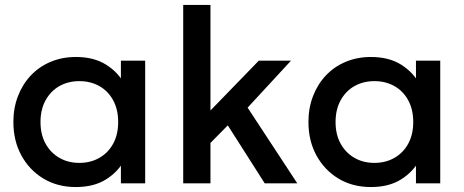

<svg xmlns="http://www.w3.org/2000/svg" viewBox="-20 -740 1874 775"><path d="M286 15Q212 15 155.2 -19.2Q98.5 -53.5 66.2 -112.8Q34 -172 34 -247.5Q34 -304 52.5 -352Q71 -400 104.5 -435.5Q138 -471 184.5 -490.5Q231 -510 286 -510Q359 -510 408.2 -479Q457.5 -448 483.5 -399L468 -375.5V-495H566V0H468V-119.5L483.5 -96Q457.5 -47 408.2 -16Q359 15 286 15ZM300.5 -82.5Q345.5 -82.5 381 -102.8Q416.5 -123 436.8 -160Q457 -197 457 -247.5Q457 -298 436.8 -335.2Q416.5 -372.5 381 -392.5Q345.5 -412.5 300.5 -412.5Q255 -412.5 219.8 -392.5Q184.5 -372.5 164 -335.2Q143.5 -298 143.5 -247.5Q143.5 -197 164 -160Q184.5 -123 219.8 -102.8Q255 -82.5 300.5 -82.5Z M719.5 0V-720H829.5V-294L1024.5 -495H1154.5L979.5 -305.5L1180 0H1048.5L899.5 -234L829.5 -163V0Z M1477 15Q1403 15 1346.2 -19.2Q1289.5 -53.5 1257.2 -112.8Q1225 -172 1225 -247.5Q1225 -304 1243.5 -352Q1262 -400 1295.5 -435.5Q1329 -471 1375.5 -490.5Q1422 -510 1477 -510Q1550 -510 1599.2 -479Q1648.5 -448 1674.5 -399L1659 -375.5V-495H1757V0H1659V-119.5L1674.5 -96Q1648.5 -47 1599.2 -16Q1550 15 1477 15ZM1491.5 -82.5Q1536.5 -82.5 1572 -102.8Q1607.5 -123 1627.8 -160Q1648 -197 1648 -247.5Q1648 -298 1627.8 -335.2Q1607.5 -372.5 1572 -392.5Q1536.5 -412.5 1491.5 -412.5Q1446 -412.5 1410.8 -392.5Q1375.5 -372.5 1355 -335.2Q1334.5 -298 1334.5 -247.5Q1334.5 -197 1355 -160Q1375.5 -123 1410.8 -102.8Q1446 -82.5 1491.5 -82.5Z"/></svg>

Font: Geologica Thin Cursive
Style: Regular
Weight: 400
Version: Version 1.010;gftools[0.9.28]